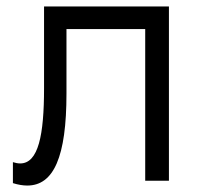

<svg xmlns="http://www.w3.org/2000/svg" viewBox="-20 -560 614 595"><path d="M20 7.5C36 12.5 51 15 64.5 15C146.5 15 186 -74 186 -270V-470H430V0H503.5V-540H116.5V-286.5C116.5 -141.5 99 -53.5 42.5 -53.5C35.5 -53.5 28 -55 20 -57.5Z"/></svg>

Font: Vela Sans
Style: Regular
Weight: 400
Designer: Principal design: Mikhail Sharanda - project Manrope.
Design modification: Ravid Balaliev
Foundry: Mikhail Sharanda
Version: Version 1.001